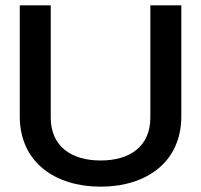

<svg xmlns="http://www.w3.org/2000/svg" viewBox="-20 -690 753 719"><path d="M54 -670V-255C54 -80 189 9 357 9C525 9 659 -80 659 -255V-670H543V-250C543 -142 467 -89 357 -89C247 -89 170 -142 170 -250V-670Z"/></svg>

Font: LT Wave Medium
Style: Regular
Weight: 500
Designer: Daniel Lyons
Version: Version 2.5 (Glyphs App)